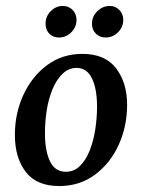

<svg xmlns="http://www.w3.org/2000/svg" viewBox="-20 -612 476 645"><path d="M179 13Q103 13 66.5 -34.5Q30 -82 30 -159Q30 -231 58.5 -293Q87 -355 138 -393Q189 -431 257 -431Q333 -431 370 -382.5Q407 -334 407 -260Q407 -188 379 -126Q351 -64 299.5 -25.5Q248 13 179 13ZM199 -35Q227 -34 247.5 -53.5Q268 -73 281 -105.5Q294 -138 300 -177Q306 -216 306 -254Q306 -312 289.5 -347.5Q273 -383 238 -384Q211 -384 190.5 -364.5Q170 -345 156.5 -312.5Q143 -280 137 -241.5Q131 -203 131 -165Q131 -106 147.5 -71Q164 -36 199 -35ZM335 -486Q315 -486 302 -499Q289 -512 289 -532Q289 -557 307 -574.5Q325 -592 349 -592Q368 -592 381 -578.5Q394 -565 394 -545Q394 -521 376.5 -503.5Q359 -486 335 -486ZM178 -486Q158 -486 145.5 -499Q133 -512 133 -532Q133 -557 150.5 -574.5Q168 -592 191 -592Q211 -592 224 -578.5Q237 -565 237 -545Q237 -521 219.5 -503.5Q202 -486 178 -486Z"/></svg>

Font: Rasa Medium
Style: Italic
Weight: 500
Italic angle: -7.10001°
Designer: Anna Giedrys (Yrsa+Rasa design), David Brezina (Yrsa art-direction, Rasa art-direction, design)
Foundry: Rosetta Type Foundry
Version: Version 2.004